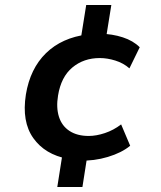

<svg xmlns="http://www.w3.org/2000/svg" viewBox="-20 -629 640 764"><path d="M208 115 230 -25 250 3Q159 -14 112.5 -79.5Q66 -145 83 -253Q100 -356 163 -417.5Q226 -479 328 -492L299 -459L323 -609H423L400 -466L378 -495Q427 -494 468.5 -480.5Q510 -467 536 -441L495 -357Q471 -378 439 -388Q407 -398 377 -398Q313 -398 268 -360.5Q223 -323 211 -249Q203 -201 214.5 -164.5Q226 -128 256.5 -108Q287 -88 333 -88Q363 -88 397.5 -99.5Q432 -111 462 -134L498 -49Q464 -21 409 -4.5Q354 12 297 10L329 -19L308 115Z"/></svg>

Font: Mulish ExtraLight
Style: Italic
Weight: 200
Italic angle: -9°
Designer: Vernon Adams
Foundry: Vernon Adams
Version: Version 3.603